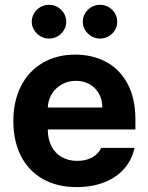

<svg xmlns="http://www.w3.org/2000/svg" viewBox="-20 -763 614 794"><path d="M35.2 -262.7Q35.2 -344.2 66.7 -406.5Q98.1 -468.8 156.2 -502.9Q214.4 -537.1 291 -537.1Q362.3 -537.1 418.7 -507.1Q475.1 -477.1 507.6 -416.5Q540 -356 540 -268.6V-227.5H177.7Q177.7 -188 192.6 -158.7Q207.5 -129.4 235.1 -113.5Q262.7 -97.7 299.8 -97.7Q335.4 -97.7 361.3 -112.1Q387.2 -126.5 398.4 -151.4H536.1Q525.9 -102.5 494.1 -65.9Q462.4 -29.3 411.9 -9.3Q361.3 10.7 296.9 10.7Q216.3 10.7 157.5 -22.5Q98.6 -55.7 66.9 -117.4Q35.2 -179.2 35.2 -262.7ZM403.3 -318.4Q403.3 -350.1 389.4 -375.2Q375.5 -400.4 350.6 -414.6Q325.7 -428.7 293.9 -428.7Q261.7 -428.7 235.6 -414.1Q209.5 -399.4 194.1 -374Q178.7 -348.6 177.7 -318.4ZM111.3 -672.9Q111.3 -691.9 120.8 -708Q130.4 -724.1 147 -733.6Q163.6 -743.2 182.6 -743.2Q202.1 -743.2 218.5 -733.6Q234.9 -724.1 244.4 -708Q253.9 -691.9 253.9 -672.9Q253.9 -654.3 244.4 -638.4Q234.9 -622.6 218.5 -613Q202.1 -603.5 182.6 -603.5Q163.6 -603.5 147.2 -613Q130.9 -622.6 121.1 -638.7Q111.3 -654.8 111.3 -672.9ZM322.3 -672.9Q322.3 -691.9 331.8 -708Q341.3 -724.1 357.9 -733.6Q374.5 -743.2 393.6 -743.2Q413.1 -743.2 429.4 -733.6Q445.8 -724.1 455.3 -708Q464.8 -691.9 464.8 -672.9Q464.8 -654.3 455.3 -638.4Q445.8 -622.6 429.4 -613Q413.1 -603.5 393.6 -603.5Q374.5 -603.5 358.2 -613Q341.8 -622.6 332 -638.7Q322.3 -654.8 322.3 -672.9Z"/></svg>

Font: Pretendard Std
Style: Bold
Weight: 700
Designer: Base glyphs from Inter by Rasmus Andersson; Hangeul glyphs from Noto Sans CJK(Source Han Sans) by Jang Soo-young and Kan
Foundry: Kil Hyung-jin
Version: Version 1.309